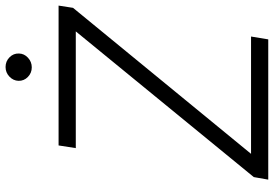

<svg xmlns="http://www.w3.org/2000/svg" viewBox="-162 -788 951 666"><g transform="rotate(-90 313.0 -455.5)"><path d="M22.4 0 31.2 -50.1 536.6 -667.6H131.7L141 -727.3H626.1L618.3 -677.2L111.9 -59.7H518.8L508.9 0ZM411.9 -820.3Q392.4 -820.3 378.6 -833.8Q364.7 -847.3 365.1 -866.5Q365.8 -884.6 379.8 -897.9Q393.8 -911.2 413 -911.2Q432.9 -911.2 446.7 -897.5Q460.6 -883.9 459.9 -864.7Q459.5 -846.6 445.3 -833.5Q431.1 -820.3 411.9 -820.3Z"/></g></svg>

Font: Inter UI Light
Style: Italic
Weight: 300
Italic angle: 9.39999°
Designer: Rasmus Andersson
Foundry: rsms
Version: 3.2;8d6f07862